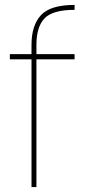

<svg xmlns="http://www.w3.org/2000/svg" viewBox="-20 -760 358 780"><path d="M108 0V-578Q108 -657 146.5 -698.5Q185 -740 283 -740V-720Q194 -720 161 -685.5Q128 -651 128 -578V0ZM20 -519V-540H283V-519Z"/></svg>

Font: Poppins Devanagari Thin
Style: Regular
Weight: 100
Designer: Ninad Kale (Devanagari), Jonny Pinhorn (Latin)
Foundry: Indian Type Foundry
Version: 4.005